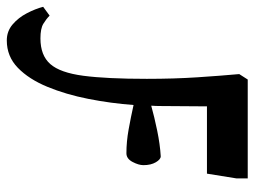

<svg xmlns="http://www.w3.org/2000/svg" viewBox="-240 -399 749 565"><g transform="rotate(90 134.5 -116.5)"><path d="M-29 238Q-56 238 -76 221Q-96 204 -109 179Q-122 154 -128 131L-102 112Q-92 122 -78 130.5Q-64 139 -35 139Q15 139 40.5 110Q66 81 75 12.5Q84 -56 84 -174Q84 -254 79.5 -322.5Q75 -391 70 -446L86 -471H377V-438L363 -351H165L164 -213Q164 -200 163 -187Q195 -196 236 -204.5Q277 -213 312 -215Q321 -215 329.5 -200.5Q338 -186 338 -164Q338 -150 328.5 -132Q319 -114 303 -114Q269 -114 233 -120.5Q197 -127 161 -135Q156 -68 143 -2Q130 64 107.5 118.5Q85 173 51.5 205.5Q18 238 -29 238Z"/></g></svg>

Font: STIX Two Text
Style: Bold
Weight: 700
Designer: Ross Mills, John Hudson & Paul Hanslow, Tiro Typeworks Ltd; with prior portions MicroPress Inc., and Coen Hoffman.
Foundry: Tiro Typeworks Ltd
Version: Version 2.13 b171